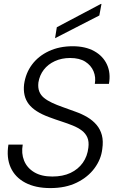

<svg xmlns="http://www.w3.org/2000/svg" viewBox="-20 -948 584 980"><path d="M237 12Q161 12 109 -15.5Q57 -43 34.5 -93Q12 -143 23 -210H96Q88 -165 103 -128Q118 -91 154.5 -69Q191 -47 247 -47Q301 -47 340 -65.5Q379 -84 402.5 -117Q426 -150 431 -194Q435 -225 426 -246Q417 -267 398 -281.5Q379 -296 352 -307Q325 -318 294 -328Q263 -338 231 -350Q157 -377 126.5 -417Q96 -457 103 -518Q111 -575 143.5 -618.5Q176 -662 229.5 -687Q283 -712 351 -712Q416 -712 461 -687Q506 -662 526 -618.5Q546 -575 536 -520H464Q470 -554 457.5 -584Q445 -614 415.5 -633Q386 -652 338 -652Q295 -652 260 -636Q225 -620 203.5 -592Q182 -564 176 -527Q173 -500 180.5 -481Q188 -462 204.5 -448.5Q221 -435 245.5 -423.5Q270 -412 300 -401.5Q330 -391 365 -378Q399 -366 426.5 -349.5Q454 -333 473 -310.5Q492 -288 500 -258Q508 -228 502 -187Q496 -135 462.5 -89.5Q429 -44 372 -16Q315 12 237 12ZM261 -753 270 -809 495 -928H498L487 -869Z"/></svg>

Font: DM Sans 36pt Light
Style: Italic
Weight: 300
Italic angle: -10°
Designer: Colophon Foundry, Jonny Pinhorn
Foundry: Colophon Foundry
Version: Version 4.004;gftools[0.9.30]